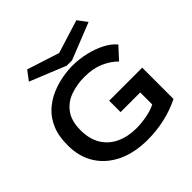

<svg xmlns="http://www.w3.org/2000/svg" viewBox="-209 -983 1167 1167"><g transform="rotate(-45 375.0 -399.5)"><path d="M410 11Q297 11 214 -28.5Q131 -68 86 -139.5Q41 -211 41 -306Q40 -386 64 -443Q88 -500 128.5 -536.5Q169 -573 218 -594Q267 -615 316.5 -623.5Q366 -632 407 -632Q464 -631 519 -618Q574 -605 619.5 -581.5Q665 -558 692 -525L622 -449Q587 -485 533.5 -508.5Q480 -532 407 -532Q344 -532 287.5 -512.5Q231 -493 196 -446Q161 -399 161 -319Q161 -243 192.5 -191.5Q224 -140 280.5 -113.5Q337 -87 410 -87Q451 -87 498 -95.5Q545 -104 580 -122V-225H411V-323H695V-54Q628 -21 556 -5Q484 11 410 11ZM616 -810 661 -750 425 -656H379L148 -750L193 -810L401 -743Z"/></g></svg>

Font: Inconsolata ExtraExpanded
Style: Bold
Weight: 700
Width: 8
Monospace: yes
Designer: Raph Levien, Cyreal, Brenton Simpson
Foundry: Raph Levien, Cyreal, Google
Version: Version 3.100; ttfautohint (v1.8.4.7-5d5b)